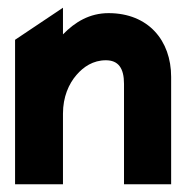

<svg xmlns="http://www.w3.org/2000/svg" viewBox="-20 -477 489 497"><path d="M19 0H143V-183C143 -226 158 -260 178 -283C196 -304 221 -321 254 -321C286 -321 301 -301 301 -260V0H423V-278C423 -372 364 -443 261 -443C212 -443 174 -420 143 -388V-457L19 -374Z"/></svg>

Font: Charger Sport
Style: UltNrw
Weight: 1000
Designer: Jasper
Foundry: Cannot Into Space Fonts
Version: Version 1.1